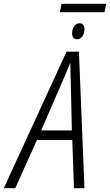

<svg xmlns="http://www.w3.org/2000/svg" viewBox="-83 -987 577 1007"><path d="M231 -923H465L474 -967H240ZM322 -781C346 -781 360 -808 360 -834C360 -854 351 -865 334 -865C309 -865 295 -838 295 -812C295 -792 305 -781 322 -781ZM-63 0H-3L111 -253H296L305 0H360L331 -716H266ZM133 -303 245 -561C261 -597 274 -628 284 -655H286C286 -628 287 -594 288 -562L294 -303Z"/></svg>

Font: Noto Sans Condensed Light
Style: Italic
Weight: 300
Width: 3
Italic angle: -12°
Designer: Monotype Design Team
Foundry: Monotype Imaging Inc.
Version: Version 2.013